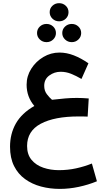

<svg xmlns="http://www.w3.org/2000/svg" viewBox="-20 -858 674 1215"><path d="M294.4 -780.8Q294.4 -805.2 311.8 -821.5Q329.1 -837.9 354 -837.9Q378.9 -837.9 396.2 -821.5Q413.6 -805.2 413.6 -780.8Q413.6 -756.3 396.2 -739.7Q378.9 -723.1 354 -723.1Q329.1 -723.1 311.8 -740Q294.4 -756.8 294.4 -780.8ZM374 -648.9Q374 -673.3 391.6 -689.9Q409.2 -706.5 434.1 -706.5Q459 -706.5 476.3 -689.9Q493.7 -673.3 493.7 -648.9Q493.7 -625 476.3 -608.2Q459 -591.3 434.1 -591.3Q409.2 -591.3 391.6 -608.2Q374 -625 374 -648.9ZM214.4 -648.9Q214.4 -673.3 231.9 -689.9Q249.5 -706.5 274.4 -706.5Q299.3 -706.5 316.7 -689.9Q334 -673.3 334 -648.9Q334 -625 316.7 -608.2Q299.3 -591.3 274.4 -591.3Q249.5 -591.3 231.9 -608.2Q214.4 -625 214.4 -648.9ZM541.5 -234.9 534.7 -120.1Q515.1 -121.1 502.7 -121.1Q490.2 -121.1 477.5 -121.1Q324.7 -121.1 238 -75Q151.4 -28.8 151.4 65.9Q151.4 119.6 179.7 153.6Q208 187.5 253.9 203.1Q299.8 218.8 352.1 218.8Q409.2 218.8 461.7 207.3Q514.2 195.8 561.5 176.8L593.3 289.1Q539.1 311.5 478.3 324.5Q417.5 337.4 357.9 337.4Q295.9 337.4 239.3 322.3Q182.6 307.1 138.4 275.1Q94.2 243.2 68.8 192.4Q43.5 141.6 43.5 70.3Q43.5 -11.2 80.3 -76.4Q117.2 -141.6 197.3 -187.5Q148.4 -245.1 148.4 -321.8Q148.4 -376.5 177.7 -422.9Q207 -469.2 254.4 -497.3Q301.8 -525.4 356.4 -525.4Q401.4 -525.4 447.3 -507.6Q493.2 -489.7 539.6 -457.5L495.6 -358.4Q461.4 -378.4 429.7 -391.1Q397.9 -403.8 363.8 -403.8Q323.7 -403.8 291.7 -380.1Q259.8 -356.4 259.8 -314.9Q259.8 -283.7 276.6 -261.7Q293.5 -239.7 309.1 -226.6Q355.5 -231.9 392.1 -235.1Q428.7 -238.3 466.3 -238.3Q485.4 -238.3 502.2 -237.5Q519 -236.8 541.5 -234.9Z"/></svg>

Font: Vazirmatn RD FD SemiBold
Style: Regular
Weight: 600
Designer: Saber Rastikerdar
Foundry: Saber Rastikerdar
Version: Version 33.003